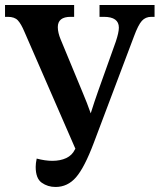

<svg xmlns="http://www.w3.org/2000/svg" viewBox="-21 -734 635 764"><path d="M200 10Q169 10 145 -7Q121 -24 121 -70Q121 -84 125 -103Q159 -94 187 -94Q219 -94 242.5 -105Q266 -116 277 -139L279 -142L76 -608Q63 -639 50 -653Q37 -667 10 -667H-1V-714H274V-667H260Q209 -667 209 -626Q209 -615 212 -602.5Q215 -590 220 -578L307 -368Q317 -344 324.5 -325Q332 -306 340 -283Q348 -308 354.5 -328Q361 -348 370 -373L440 -569Q452 -605 452 -624Q452 -667 392 -667H375V-714H594V-667H581Q558 -667 543.5 -651Q529 -635 512 -589L352 -165Q315 -67 281.5 -28.5Q248 10 200 10Z"/></svg>

Font: Noto Serif Condensed SemiBold
Style: Regular
Weight: 600
Width: 3
Designer: Monotype Design Team
Foundry: Monotype Imaging Inc.
Version: Version 2.013